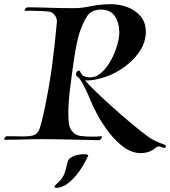

<svg xmlns="http://www.w3.org/2000/svg" viewBox="-57 -669 814 919"><path d="M615 64Q574 63 536.5 36Q499 9 467 -32Q435 -73 411.5 -116Q388 -159 375 -191Q366 -214 354.5 -238Q343 -262 332.5 -279.5Q322 -297 316 -300Q307 -306 307 -314Q307 -321 311 -326Q315 -331 319 -331Q326 -331 328 -324Q330 -317 337 -309.5Q344 -302 366 -299Q398 -296 424.5 -318Q451 -340 471.5 -376Q492 -412 503 -449.5Q514 -487 514 -514Q514 -559 493 -591Q472 -623 426 -623Q380 -623 359 -590Q338 -557 322 -507Q318 -495 311 -463Q304 -431 295.5 -373.5Q287 -316 276 -225Q275 -216 272.5 -186.5Q270 -157 270 -125Q270 -96 273 -75Q277 -52 292 -36.5Q307 -21 329 -18Q352 -15 386 -15Q397 -15 408 -15.5Q419 -16 428 -17Q431 -17 431 -14Q431 -10 426 -3.5Q421 3 415 2Q333 0 282 -1Q231 -2 200 -2.5Q169 -3 146 -3Q131 -3 101 -2.5Q71 -2 35.5 -1Q0 0 -33 0H-34Q-37 0 -37 -3Q-37 -7 -32 -12.5Q-27 -18 -23 -17Q1 -17 20.5 -16.5Q40 -16 55 -16Q92 -16 108.5 -23.5Q125 -31 133.5 -56Q142 -81 153 -132Q177 -243 191 -346Q205 -449 215 -561Q217 -581 205.5 -596Q194 -611 180 -613Q170 -615 145.5 -616Q121 -617 98 -617.5Q75 -618 67 -617Q61 -617 61 -621Q61 -625 66 -629.5Q71 -634 76 -634Q119 -634 177 -632Q235 -630 284 -630H302Q332 -630 379.5 -639.5Q427 -649 473 -649Q515 -649 553.5 -634.5Q592 -620 616.5 -590.5Q641 -561 641 -516Q641 -510 640.5 -504Q640 -498 639 -492Q633 -451 604 -412.5Q575 -374 533.5 -345Q492 -316 448 -301Q420 -292 399.5 -288Q379 -284 365 -284Q361 -284 357 -284Q353 -284 350 -285Q366 -265 398.5 -233.5Q431 -202 471.5 -165.5Q512 -129 552 -95Q592 -61 624 -36Q656 -11 670 -3Q686 6 704.5 13.5Q723 21 731 24Q737 25 737 32Q737 39 729 39Q725 39 719 36Q711 32 703 32Q695 32 690.5 36.5Q686 41 681 44Q654 64 615 64ZM343 69Q354 69 360.5 71Q367 73 365 76Q356 97 341 122.5Q326 148 306.5 171.5Q287 195 264 211.5Q241 228 217 230H212Q204 230 204 226Q204 219 220 206Q244 184 252 160Q260 136 264 116Q268 96 277 89Q291 78 310 73.5Q329 69 343 69Z"/></svg>

Font: Tapestry
Style: Regular
Weight: 400
Designer: Robert E. Leuschke
Foundry: Robert E. Leuschke
Version: Version 1.010; ttfautohint (v1.8.4.7-5d5b)